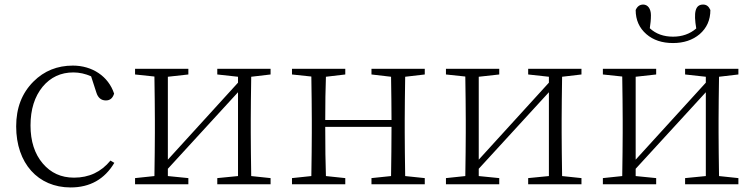

<svg xmlns="http://www.w3.org/2000/svg" viewBox="-20 -809 3309 843"><path d="M290 14C375 14 439 -22 482 -94L465 -104C424 -54 371 -29 305 -29C248 -29 203 -50 168 -91C132 -133 114 -189 114 -258C114 -329 132 -385 167 -428C202 -470 247 -491 302 -491C329 -491 355 -485 380 -474L403 -403C410 -380 424 -368 445 -368C463 -368 475 -378 481 -398C456 -474 385 -521 300 -521C232 -521 174 -498 127 -451C76 -400 51 -335 51 -254C51 -92 147 14 290 14Z M807 0V-27L717 -36V-68L1025 -404V-36L934 -27V0H1168V-27L1083 -36C1082 -109 1081 -173 1081 -226V-282C1081 -337 1082 -400 1083 -472L1168 -482V-507H934V-482L1025 -472V-446L717 -108V-472L807 -482V-507H573V-482L658 -473C659 -400 660 -336 660 -282V-226C660 -173 659 -109 658 -36L573 -27V0Z M1496 0V-27L1411 -36C1409 -91 1408 -163 1408 -252H1699C1699 -181 1698 -109 1697 -36L1611 -27V0H1845V-27L1759 -36C1758 -109 1757 -173 1757 -226V-282C1757 -335 1758 -399 1759 -472L1845 -482V-507H1611V-482L1697 -472C1698 -401 1699 -338 1699 -282H1408C1408 -356 1409 -419 1411 -472L1496 -482V-507H1262V-482L1347 -473C1348 -400 1349 -336 1349 -282V-226C1349 -173 1348 -109 1347 -36L1262 -27V0Z M2172 0V-27L2082 -36V-68L2390 -404V-36L2299 -27V0H2533V-27L2448 -36C2447 -109 2446 -173 2446 -226V-282C2446 -337 2447 -400 2448 -472L2533 -482V-507H2299V-482L2390 -472V-446L2082 -108V-472L2172 -482V-507H1938V-482L2023 -473C2024 -400 2025 -336 2025 -282V-226C2025 -173 2024 -109 2023 -36L1938 -27V0Z M2861 0V-27L2771 -36V-68L3079 -404V-36L2988 -27V0H3222V-27L3137 -36C3136 -109 3135 -173 3135 -226V-282C3135 -337 3136 -400 3137 -472L3222 -482V-507H2988V-482L3079 -472V-446L2771 -108V-472L2861 -482V-507H2627V-482L2712 -473C2713 -400 2714 -336 2714 -282V-226C2714 -173 2713 -109 2712 -36L2627 -27V0ZM2818 -659C2848 -633 2887 -620 2935 -620C2982 -620 3021 -633 3052 -659C3083 -686 3099 -721 3099 -765C3092 -781 3082 -789 3067 -789C3032 -789 3025 -754 3037 -684C3009 -660 2975 -648 2935 -648C2894 -648 2860 -660 2833 -685C2836 -704 2838 -723 2838 -742C2838 -771 2824 -789 2804 -789C2789 -789 2778 -781 2771 -765C2771 -721 2787 -686 2818 -659Z"/></svg>

Font: AllPunType ExtraLight
Style: Regular
Weight: 280
Version: 1.0